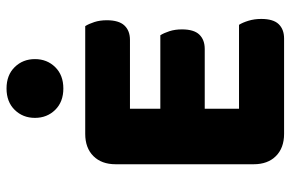

<svg xmlns="http://www.w3.org/2000/svg" viewBox="-171 -716 890 588"><g transform="rotate(-90 274.0 -422.0)"><path d="M158 3Q115 3 90 -22Q65 -47 65 -90V-513Q65 -556 90 -581Q115 -606 158 -606H488Q495 -595 500.5 -578Q506 -561 506 -540Q506 -503 490 -486Q474 -469 446 -469H235V-376H460Q467 -365 472.5 -348Q478 -331 478 -310Q478 -273 462 -256.5Q446 -240 418 -240H235V-135H492Q499 -124 504.5 -106Q510 -88 510 -67Q510 -30 494 -13.5Q478 3 450 3ZM387 -760Q387 -723 362.5 -698Q338 -673 297 -673Q256 -673 231.5 -698Q207 -723 207 -760Q207 -797 231.5 -822Q256 -847 297 -847Q338 -847 362.5 -822Q387 -797 387 -760Z"/></g></svg>

Font: Baloo 2 ExtraBold
Style: Regular
Weight: 800
Designer: Sarang Kulkarni and Ek Type
Foundry: Ek Type
Version: Version 1.640;hotconv 1.0.111;makeotfexe 2.5.65597; ttfautoh